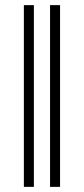

<svg xmlns="http://www.w3.org/2000/svg" viewBox="-20 -718 327 748"><path d="M214 10V-698H175V10ZM112 10V-698H73V10Z"/></svg>

Font: Libertinus Serif
Style: Regular
Weight: 400
Designer: Philipp H. Poll
Foundry: Khaled Hosny
Version: Version 6.2